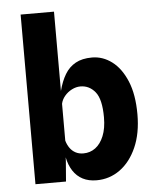

<svg xmlns="http://www.w3.org/2000/svg" viewBox="-55 -826 710 880"><g transform="rotate(-5 300.0 -386.5)"><path d="M354 6.5Q317.5 6.5 290.5 -7.5Q263.5 -21.5 246.2 -48Q229 -74.5 221.5 -111.5L204 -157.5L226.5 -187Q232 -167.5 242.5 -152.8Q253 -138 268.5 -129.8Q284 -121.5 304.5 -121.5Q335.5 -121.5 359.8 -139.5Q384 -157.5 398.2 -192.5Q412.5 -227.5 412.5 -278Q412.5 -361.5 385.2 -395Q358 -428.5 317 -428.5Q297 -428.5 277.5 -418.5Q258 -408.5 244.2 -392Q230.5 -375.5 226.5 -356.5L221 -378.5L226.5 -415.5Q238 -460 256.8 -491.2Q275.5 -522.5 305.8 -539.2Q336 -556 381.5 -556Q431 -556 473 -524.5Q515 -493 540.8 -431.2Q566.5 -369.5 566.5 -278.5Q566.5 -191 538.2 -127Q510 -63 462 -28.2Q414 6.5 354 6.5ZM73 0V-780.5H226.5V-508V-157L222.5 -129.5L221 -93.5L213.5 0Z"/></g></svg>

Font: Spline Sans Mono
Style: Bold
Weight: 700
Designer: Eben Sorkin, Mirko Velimirovic
Foundry: Sorkin Type
Version: Version 1.004